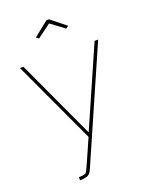

<svg xmlns="http://www.w3.org/2000/svg" viewBox="-172 -819 881 1130"><g transform="rotate(-20 268.0 -253.5)"><path d="M170.9 -655.8 264.2 -730H279.8L373 -655.8L356.9 -644L272 -707L187 -644ZM127.9 203.1Q167 203.1 174.8 192.9Q182.6 182.6 262.2 0L21 -519H43L272 -24.9L488.8 -519H511.2L202.1 186Q190.9 211.9 168.9 217.8Q146.5 223.1 127.9 223.1Z"/></g></svg>

Font: Rawline Thin
Style: Regular
Weight: 250
Designer: Matt McInerney, Pablo Impallari, Rodrigo Fuenzalida
Foundry: Matt McInerney, Pablo Impallari, Rodrigo Fuenzalida
Version: Version 4.020;PS 004.020;hotconv 1.0.88;makeotf.lib2.5.64775